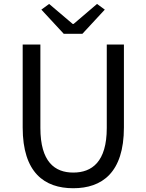

<svg xmlns="http://www.w3.org/2000/svg" viewBox="-20 -965 761 998"><path d="M360.8 13.4C510 13.4 624.1 -67.3 624.1 -302.4V-733.4H535V-299.9C535 -123.5 457.7 -68 360.8 -68C264.8 -68 189.9 -123.5 189.9 -299.9V-733.4H97.9V-302.4C97.9 -67.3 211.2 13.4 360.8 13.4ZM311.4 -789.2H408.2L524.7 -915L484.3 -944.5L362.7 -840.7H357.7L235.4 -944.5L195 -915Z"/></svg>

Font: Source Han Sans JP VF
Style: Regular
Weight: 250
Designer: Ryoko NISHIZUKA 西塚涼子 (kana, bopomofo & ideographs); Paul D. Hunt (Latin, Greek & Cyrillic); Sandoll Communications 산돌커뮤니
Foundry: Adobe
Version: Version 2.004;hotconv 1.0.118;makeotfexe 2.5.65603